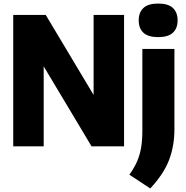

<svg xmlns="http://www.w3.org/2000/svg" viewBox="-20 -824 1050 1081"><path d="M54.5 0V-740H237.5L507 -289.5V-740H678.5V0H495.5L226 -450.5V0ZM826 237 708.5 159.5Q736.5 120.5 752.2 83.8Q768 47 774.8 5.5Q781.5 -36 781.5 -89V-548.5H962V-96.5Q962 -2 931.8 77Q901.5 156 826 237ZM870.5 -615Q814 -615 787.5 -639.8Q761 -664.5 761 -709.5Q761 -754 787.5 -779Q814 -804 870.5 -804Q927 -804 953.5 -779Q980 -754 980 -709.5Q980 -664.5 953.5 -639.8Q927 -615 870.5 -615Z"/></svg>

Font: Encode Sans SemiCondensed SemiCondensed ExtraBold
Style: Regular
Weight: 800
Width: 4
Designer: Multiple Designers
Foundry: Impallari Type
Version: Version 3.000; ttfautohint (v1.8.3) -l 8 -r 50 -G 200 -x 14 